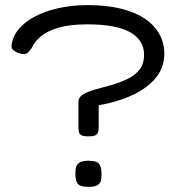

<svg xmlns="http://www.w3.org/2000/svg" viewBox="-20 -721 686 749"><path d="M324 -189Q307 -189 298.5 -193Q290 -197 288 -205.5Q286 -214 286 -227V-322Q286 -342 304.5 -353Q323 -364 352 -372Q381 -380 413.5 -389Q446 -398 475.5 -412Q505 -426 523.5 -448.5Q542 -471 542 -508Q542 -564 488 -595Q434 -626 320 -626Q254 -626 210 -613.5Q166 -601 140.5 -580Q115 -559 103 -533Q96 -523 90 -517Q84 -511 75.5 -510Q67 -509 52 -514Q40 -519 33.5 -524Q27 -529 25.5 -535.5Q24 -542 26 -550Q30 -576 46 -598.5Q62 -621 89 -640Q116 -659 151.5 -672.5Q187 -686 230 -693.5Q273 -701 320 -701Q419 -701 486 -677Q553 -653 587 -610Q621 -567 621 -511Q621 -480 609.5 -453Q598 -426 575 -403Q552 -380 519 -361.5Q486 -343 444 -329.5Q402 -316 351 -308L365 -322V-224Q365 -212 362 -204Q359 -196 350.5 -192.5Q342 -189 324 -189ZM325 8Q293 8 283.5 -4Q274 -16 274 -42Q274 -55 276 -66.5Q278 -78 289 -86Q300 -94 325 -94Q357 -94 366.5 -82Q376 -70 376 -43Q376 -30 374 -18.5Q372 -7 361.5 0.5Q351 8 325 8Z"/></svg>

Font: Fredoka Expanded
Style: Regular
Weight: 400
Width: 7
Designer: Ben Nathan
Foundry: Milena B. Brandão, Ben Nathan
Version: Version 2.001